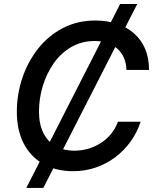

<svg xmlns="http://www.w3.org/2000/svg" viewBox="-20 -839 773 952"><path d="M110.4 92.8 575.7 -819.3H660.6L194.8 92.8ZM342.3 9.8Q258.3 9.8 195.6 -25.4Q132.8 -60.5 98.1 -126.5Q63.5 -192.4 63.5 -284.7Q63.5 -371.1 90.8 -452.4Q118.2 -533.7 168.9 -597.9Q219.7 -662.1 291.7 -699.7Q363.8 -737.3 453.1 -737.3Q511.7 -737.3 560.3 -720.9Q608.9 -704.6 644.8 -673.1Q680.7 -641.6 700 -595.9Q719.2 -550.3 718.8 -492.2H606.9Q606 -526.4 594 -553.2Q582 -580.1 561 -598.4Q540 -616.7 511.7 -626.2Q483.4 -635.7 450.2 -635.7Q384.8 -635.7 333.3 -605.7Q281.7 -575.7 246.3 -525.1Q210.9 -474.6 192.1 -412.4Q173.3 -350.1 173.3 -286.6Q173.3 -222.7 195.3 -179.2Q217.3 -135.7 256.6 -113.8Q295.9 -91.8 347.2 -91.8Q382.8 -91.8 416.5 -101.3Q450.2 -110.8 479 -129.2Q507.8 -147.5 530 -174.3Q552.2 -201.2 564.9 -235.4H677.2Q659.7 -181.6 627.4 -137Q595.2 -92.3 551 -59.1Q506.8 -25.9 454.1 -8.1Q401.4 9.8 342.3 9.8Z"/></svg>

Font: Inter Medium
Style: Italic
Weight: 500
Italic angle: -9.3988°
Designer: Rasmus Andersson
Foundry: rsms
Version: Version 4.001;git-66647c0bb